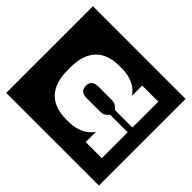

<svg xmlns="http://www.w3.org/2000/svg" viewBox="-175 -722 860 860"><g transform="rotate(-45 254.5 -292.5)"><path d="M86 -296.5Q86 -260 99.2 -228.8Q112.5 -197.5 141 -178.5Q141 -178.5 141 -178.5Q141 -178.5 141 -178.5Q141 -178.5 131.2 -178.5Q121.5 -178.5 108.5 -178.5Q95.5 -178.5 85.8 -178.5Q76 -178.5 76 -178.5Q76 -178.5 76 -178.5Q76 -178.5 76 -178.5V-76.5Q76 -76.5 76 -76.5Q76 -76.5 76 -76.5Q76 -76.5 92.5 -76.5Q109 -76.5 133.5 -76.5Q158 -76.5 182.5 -76.5Q207 -76.5 223.5 -76.5Q240 -76.5 240 -76.5Q240 -76.5 240 -76.5Q240 -76.5 240 -76.5V-187.5Q230 -196.5 225.2 -203Q220.5 -209.5 219.2 -218.5Q218 -227.5 218 -243.5V-312.5Q218 -312.5 218 -312.5Q218 -312.5 218 -312.5Q218 -356.5 255 -356.5Q292 -356.5 292 -312.5Q292 -312.5 292 -312.5Q292 -312.5 292 -312.5V-243.5Q292 -227.5 290.8 -218.5Q289.5 -209.5 284.8 -203Q280 -196.5 270 -187.5V-76.5Q270 -76.5 270 -76.5Q270 -76.5 270 -76.5Q270 -76.5 286.5 -76.5Q303 -76.5 327.5 -76.5Q352 -76.5 376.5 -76.5Q401 -76.5 417.5 -76.5Q434 -76.5 434 -76.5Q434 -76.5 434 -76.5Q434 -76.5 434 -76.5V-178.5Q434 -178.5 434 -178.5Q434 -178.5 434 -178.5Q434 -178.5 424.2 -178.5Q414.5 -178.5 401.5 -178.5Q388.5 -178.5 378.8 -178.5Q369 -178.5 369 -178.5Q369 -178.5 369 -178.5Q369 -178.5 369 -178.5Q397.5 -197.5 410.8 -228.8Q424 -260 424 -296.5V-312.5Q424 -387.5 383.2 -425.5Q342.5 -463.5 265 -463.5Q263 -463.5 255.5 -463.5Q248 -463.5 245 -463.5Q168 -463.5 127 -425.5Q86 -387.5 86 -312.5ZM-20 1Q-20 1 -20 1Q-20 1 -20 1Q-20 1 -20 1Q-20 1 -20 1Q-20 1 -20 1Q-20 1 -20 1Q-20 1 -20 1Q-20 1 -20 1Q-20 1 -20 -30.8Q-20 -62.5 -20 -115Q-20 -167.5 -20 -230Q-20 -292.5 -20 -355Q-20 -417.5 -20 -470Q-20 -522.5 -20 -554.2Q-20 -586 -20 -586Q-20 -586 -20 -586Q-20 -586 -20 -586Q-20 -586 -20 -586Q-20 -586 -20 -586Q-20 -586 -20 -586Q-20 -586 -20 -586Q-20 -586 -20 -586Q-20 -586 -20 -586Q5 -586 35.2 -586Q65.5 -586 97 -586Q128.5 -586 157.5 -586Q186.5 -586 209.8 -586Q233 -586 246.5 -586Q260 -586 260 -586Q260 -586 260 -586Q260 -586 260 -586Q260 -586 260 -586Q260 -586 260 -586Q260 -586 260 -586Q260 -586 260 -586Q260 -586 273 -586Q286 -586 308 -586Q330 -586 358 -586Q386 -586 416.2 -586Q446.5 -586 475.8 -586Q505 -586 529 -586Q529 -586 529 -586Q529 -586 529 -586Q529 -586 529 -586Q529 -586 529 -586Q529 -586 529 -586Q529 -586 529 -586Q529 -586 529 -586Q529 -586 529 -586Q529 -586 529 -554.2Q529 -522.5 529 -470Q529 -417.5 529 -355Q529 -292.5 529 -230Q529 -167.5 529 -115Q529 -62.5 529 -30.8Q529 1 529 1Q529 1 529 1Q529 1 529 1Q529 1 529 1Q529 1 529 1Q529 1 529 1Q529 1 529 1Q529 1 529 1Q529 1 529 1Q505 1 476 1Q447 1 416.8 1Q386.5 1 358.5 1Q330.5 1 308.2 1Q286 1 273 1Q260 1 260 1Q260 1 260 1Q260 1 260 1Q260 1 260 1Q260 1 260 1Q260 1 260 1Q260 1 260 1Q260 1 246.5 1Q233 1 210 1Q187 1 158.2 1Q129.5 1 98 1Q66.5 1 36 1Q5.5 1 -20 1Z"/></g></svg>

Font: Honk
Style: Regular
Weight: 400
Designer: Noopur Datye & Yesha Goshar
Foundry: Ek Type
Version: Version 1.000